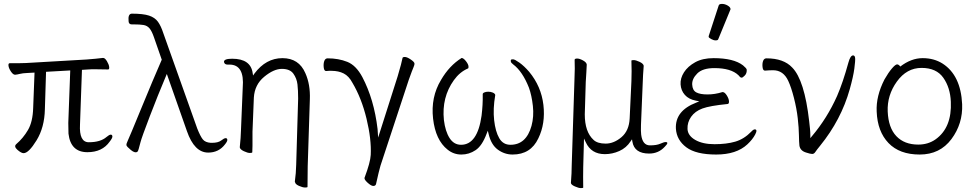

<svg xmlns="http://www.w3.org/2000/svg" viewBox="-20 -779 5016 984"><path d="M390 -141Q385 -50 435 -50Q495 -50 526 -77Q540 -89 547.5 -89Q555 -89 556 -80.5Q557 -72 542 -53Q504 1 428 1Q342 1 331 -94Q330 -109 330 -149L340 -418L216 -411L210 -219Q208 -126 167.5 -60Q127 6 101 6Q89 6 69.5 -11Q50 -28 63 -40Q99 -71 123.5 -113Q148 -155 150 -226L157 -407L121 -405Q96 -404 82.5 -400.5Q69 -397 58 -396H57Q47 -396 36 -412.5Q25 -429 23.5 -442Q22 -455 30 -455H73Q99 -455 113 -456L423 -474Q446 -476 470 -478Q494 -480 506 -482H509Q518 -482 528 -465.5Q538 -449 539.5 -436Q541 -423 534 -423L470 -424H450Q440 -424 431 -423L400 -421ZM331 -94Q331 -94 331 -95Z M655 -654Q640 -654 639 -670Q635 -709 656 -709Q714 -709 744 -699Q774 -689 789.5 -667.5Q805 -646 817 -609L991 -120Q1007 -80 1019.5 -64.5Q1032 -49 1060 -47H1066Q1098 -47 1113.5 -59Q1129 -71 1136.5 -71Q1144 -71 1145 -63Q1146 -55 1133 -39Q1101 3 1047 3Q976 3 938 -107L835 -400L830 -388Q789 -291 747.5 -182.5Q706 -74 700 -50Q689 -5 685 -2Q673 8 651 -10Q629 -28 628 -35Q627 -42 635 -58.5Q643 -75 703.5 -222.5Q764 -370 809 -473L769 -588Q758 -620 746 -634Q734 -648 715 -651Q696 -654 666 -654ZM638 -674V-675Z M1274 -32Q1274 -21 1273 1Q1273 5 1261 5Q1249 5 1230 -4Q1211 -13 1209 -23V-26Q1214 -73 1215 -112L1224 -330Q1234 -448 1156 -448H1146Q1131 -448 1128 -461Q1126 -478 1170 -478Q1265 -478 1275 -404L1277 -392L1284 -402Q1343 -481 1427.5 -481Q1512 -481 1545 -404Q1571 -346 1568 -270L1557 73L1556 179Q1556 182 1543.5 182Q1531 182 1512 173.5Q1493 165 1492 154L1491 152Q1497 110 1498 65L1508 -274Q1508 -316 1504.5 -346.5Q1501 -377 1483.5 -401.5Q1466 -426 1424.5 -426Q1383 -426 1334 -385.5Q1285 -345 1281 -279L1274 -104Z M1651 -415Q1641 -415 1639 -434Q1637 -453 1642 -466.5Q1647 -480 1659 -480Q1715 -480 1760 -462Q1805 -444 1837 -384Q1897 -270 1915 -118L1918 -74L2018 -388Q2039 -459 2043 -482Q2044 -487 2055 -487Q2066 -487 2084.5 -474.5Q2103 -462 2104 -454.5Q2105 -447 2099.5 -435Q2094 -423 2075 -370L1930 70Q1922 97 1907 165Q1904 174 1893 174Q1882 174 1863 156.5Q1844 139 1849 130Q1878 53 1880 15Q1884 -65 1858.5 -170.5Q1833 -276 1786 -355Q1768 -389 1741.5 -402.5Q1715 -416 1679 -416H1666Q1660 -416 1652 -415ZM2043 -482ZM1915 -118Q1915 -118 1915 -117Z M2306 -368Q2243 -280 2255 -164Q2262 -106 2284 -71.5Q2306 -37 2343 -37Q2427 -37 2448 -186Q2455 -243 2454 -294V-295Q2453 -301 2461.5 -305Q2470 -309 2482.5 -309Q2495 -309 2505.5 -304.5Q2516 -300 2518 -293V-291Q2506 -221 2512.5 -163Q2519 -105 2538.5 -71Q2558 -37 2596 -37Q2677 -37 2704 -134Q2717 -182 2711 -236Q2705 -290 2691 -329Q2658 -413 2610 -449Q2599 -457 2598 -464Q2597 -471 2599 -473Q2601 -475 2609.5 -475Q2618 -475 2642 -458Q2666 -441 2692 -411Q2754 -336 2765 -241Q2776 -146 2739 -70Q2700 13 2607 13Q2566 13 2531.5 -12Q2497 -37 2484 -93L2480 -109L2474 -94Q2451 -32 2417.5 -9.5Q2384 13 2344.5 13Q2305 13 2274 -12Q2212 -61 2199.5 -171Q2187 -281 2240 -369Q2283 -443 2346 -482Q2356 -481 2368 -465.5Q2380 -450 2381 -439.5Q2382 -429 2378 -428Q2336 -410 2306 -368Z M3080 11Q3010 11 2982 -50L2973 -69L2969 78Q2968 129 2969 183Q2967 185 2956.5 185Q2946 185 2926.5 176.5Q2907 168 2906 159V157Q2910 108 2910 70L2924 -367Q2927 -435 2925 -473Q2926 -479 2938 -479Q2950 -479 2967.5 -469.5Q2985 -460 2987 -449V-446Q2987 -433 2985 -407Q2983 -381 2982 -359L2977 -193Q2977 -103 3022 -62Q3042 -43 3084 -43Q3126 -43 3165 -76Q3204 -109 3207 -172L3216 -363Q3218 -412 3216 -468Q3216 -471 3227.5 -471Q3239 -471 3258 -462Q3277 -453 3279 -442Q3275 -392 3274 -355L3265 -139Q3264 -104 3266 -89Q3273 -34 3311 -34Q3345 -34 3364 -42.5Q3383 -51 3391 -51Q3411 -51 3387 -27Q3355 8 3307 8Q3231 8 3221 -53L3219 -65L3212 -55Q3190 -21 3154 -5Q3118 11 3080 11Z M3663 -750Q3665 -759 3680 -759Q3695 -759 3709.5 -750.5Q3724 -742 3724 -732Q3724 -730 3723 -729L3661 -578Q3659 -572 3648 -572Q3637 -572 3624.5 -579Q3612 -586 3612 -590V-594ZM3682 -307H3684Q3694 -307 3704.5 -290.5Q3715 -274 3716 -260.5Q3717 -247 3709 -246Q3618 -237 3580 -223Q3542 -209 3522 -180.5Q3502 -152 3503.5 -118Q3505 -84 3543 -62Q3581 -40 3642 -40Q3703 -40 3748 -53Q3793 -66 3830 -104Q3841 -116 3848 -116Q3864 -116 3850.5 -90Q3837 -64 3810 -39Q3754 13 3650.5 13Q3547 13 3497.5 -24Q3448 -61 3444 -119Q3439 -211 3548 -253L3564 -260L3547 -263Q3510 -270 3490 -292.5Q3470 -315 3468 -346.5Q3466 -378 3485.5 -408.5Q3505 -439 3543 -460Q3581 -481 3637 -481Q3740 -481 3788 -444Q3806 -429 3807 -422Q3808 -403 3797 -392Q3786 -381 3781.5 -381Q3777 -381 3773 -384L3765 -393Q3727 -430 3641 -430Q3581 -430 3553.5 -402.5Q3526 -375 3527.5 -345.5Q3529 -316 3548.5 -305.5Q3568 -295 3606 -295Q3644 -295 3682 -307Z M4020 -364Q3995 -419 3942 -419Q3923 -419 3901 -417H3900Q3890 -417 3888 -435.5Q3886 -454 3891 -467Q3896 -480 3908 -480Q3996 -480 4040 -433Q4103 -369 4127 -158L4131 -121Q4133 -103 4133 -85V-71L4142 -82Q4219 -173 4270 -287Q4300 -356 4328 -458Q4338 -495 4352 -495Q4361 -495 4362.5 -482Q4364 -469 4358.5 -427.5Q4353 -386 4335 -322Q4291 -165 4183 -32Q4165 -10 4158.5 0Q4152 10 4142.5 10Q4133 10 4112 3Q4081 -6 4077 -33Q4075 -51 4074.5 -87Q4074 -123 4068.5 -172.5Q4063 -222 4049 -277Q4035 -332 4020 -364Z M4594 -438Q4650 -481 4708.5 -481Q4767 -481 4811 -453Q4904 -393 4911 -245Q4915 -145 4856 -66Q4797 13 4693.5 13Q4590 13 4533.5 -46Q4477 -105 4473 -207Q4469 -286 4513 -372Q4533 -407 4551 -428Q4569 -449 4577.5 -449Q4586 -449 4594 -438ZM4686 -38Q4737 -38 4775 -65Q4859 -125 4853 -258Q4850 -330 4814.5 -380.5Q4779 -431 4703 -431Q4627 -431 4576.5 -361Q4526 -291 4529.5 -207.5Q4533 -124 4574 -81Q4615 -38 4686 -38Z"/></svg>

Font: ToneOZ-Pinyin-WenKai-Light
Style: Light
Weight: 300
Designer: Fontworks Inc.
Foundry: ToneOZ
Version: Version 0.240331